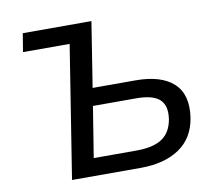

<svg xmlns="http://www.w3.org/2000/svg" viewBox="-78 -795 984 884"><g transform="rotate(-10 414.0 -352.5)"><path d="M189 0 287 -619H69L83 -705H404L356 -401H557Q676 -401 734 -347.5Q792 -294 776 -187Q761 -94 691 -47Q621 0 510 0ZM305 -82H505Q584 -82 625.5 -110Q667 -138 677 -199Q686 -261 654.5 -290Q623 -319 545 -319H343Z"/></g></svg>

Font: Winston Medium
Style: Italic
Weight: 500
Italic angle: -9°
Designer: Original fonts by Vernon Adams / Changes by Cristiano Sobral
Foundry: Original fonts by Vernon Adams / Changes by Cristiano Sobral
Version: Version 2.503;July 17, 2020;FontCreator 13.0.0.2655 64-bit